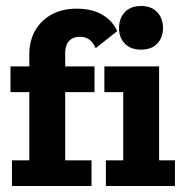

<svg xmlns="http://www.w3.org/2000/svg" viewBox="-20 -622 628 642"><path d="M20 0V-86H78V-314H15V-400H78V-440Q78 -486 98 -520.5Q118 -555 153.5 -574Q189 -593 236 -593Q288 -593 322.5 -572.5Q357 -552 372 -518L300 -461Q292 -479 279.5 -489Q267 -499 247 -499Q224 -499 211 -485Q198 -471 198 -445V-400H296V-314H198V-86H286V0ZM334 0V-86H392V-314H329V-400H512V-86H565V0ZM452 -456Q417 -456 397.5 -476Q378 -496 378 -528Q378 -561 397.5 -581.5Q417 -602 452 -602Q486 -602 505.5 -581.5Q525 -561 525 -528Q525 -496 505.5 -476Q486 -456 452 -456Z"/></svg>

Font: Rokkitt
Style: Bold
Weight: 700
Designer: Vernon Adams
Foundry: Vernon Adams
Version: Version 3.103